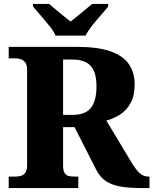

<svg xmlns="http://www.w3.org/2000/svg" viewBox="-20 -951 776 971"><path d="M24 0V-58H58Q72 -58 85.5 -61.5Q99 -65 108 -77.5Q117 -90 117 -115V-598Q117 -624 107 -636Q97 -648 83.5 -652Q70 -656 58 -656H24V-714H368Q476 -714 540 -691Q604 -668 632.5 -625.5Q661 -583 661 -524Q661 -468 641 -431Q621 -394 589 -373Q557 -352 518 -341L637 -143Q663 -98 683.5 -78Q704 -58 730 -58H736V0H695Q637 0 593 -7Q549 -14 518 -33.5Q487 -53 468 -90L357 -308H299V-115Q299 -90 306 -77.5Q313 -65 325.5 -61.5Q338 -58 354 -58H376V0ZM348 -370Q412 -370 440 -406Q468 -442 468 -514Q468 -563 454.5 -593Q441 -623 414 -636.5Q387 -650 346 -650H299V-370ZM261 -771Q251 -794 229.5 -820.5Q208 -847 185.5 -873Q163 -899 147 -918V-931H229Q241 -921 260.5 -904Q280 -887 301 -870.5Q322 -854 337 -842Q352 -854 372.5 -870.5Q393 -887 413.5 -904Q434 -921 446 -931H527V-918Q512 -899 489 -873Q466 -847 445 -820.5Q424 -794 413 -771Z"/></svg>

Font: Noto Rashi Hebrew ExtraBold
Style: Regular
Weight: 800
Version: Version 1.006